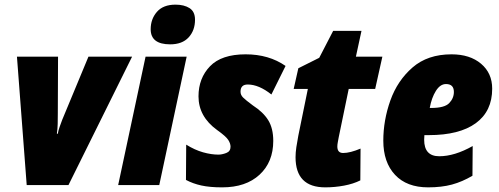

<svg xmlns="http://www.w3.org/2000/svg" viewBox="-20 -797 2150 827"><path d="M275 0 549 -553H361L248 -281Q243 -268 237 -251Q231 -234 229 -221H225Q228 -242 228.5 -263.5Q229 -285 229 -307L230 -553H53L95 0Z M820 -712Q820 -747 796.5 -762Q773 -777 736 -777Q683 -777 656 -746Q629 -715 629 -671Q629 -606 713 -606Q765 -606 792.5 -636Q820 -666 820 -712ZM666 0 784 -553H607L489 0Z M1157 -190Q1157 -244 1135.5 -279Q1114 -314 1069 -343Q1038 -366 1027 -377Q1016 -388 1016 -402Q1016 -433 1047 -433Q1095 -433 1149 -390L1210 -513Q1138 -563 1038 -563Q934 -563 884.5 -511.5Q835 -460 835 -382Q835 -295 915 -237Q953 -210 963 -194.5Q973 -179 973 -165Q973 -145 954.5 -138Q936 -131 921 -131Q890 -131 854.5 -141Q819 -151 782 -174L781 -22Q811 -6 847.5 2Q884 10 937 10Q1039 10 1098 -44.5Q1157 -99 1157 -190Z M1532 -20 1533 -157Q1488 -138 1458 -138Q1433 -138 1433 -166Q1433 -174 1435 -184.5Q1437 -195 1439 -206L1482 -414H1596L1627 -553H1513L1537 -664H1415L1355 -548L1265 -503L1245 -414H1306L1265 -213Q1260 -187 1256.5 -163.5Q1253 -140 1253 -120Q1253 10 1381 10Q1422 10 1462 2.5Q1502 -5 1532 -20Z M2015 -40 2016 -168Q1938 -124 1872 -124Q1807 -124 1807 -195Q1807 -205 1808 -215H1827Q1959 -215 2029.5 -266.5Q2100 -318 2100 -415Q2100 -482 2052 -522.5Q2004 -563 1925 -563Q1822 -563 1757 -506.5Q1692 -450 1661.5 -364.5Q1631 -279 1631 -191Q1631 -98 1681.5 -44Q1732 10 1824 10Q1882 10 1926.5 -2Q1971 -14 2015 -40ZM1901 -435Q1935 -435 1935 -401Q1935 -374 1915 -353Q1895 -332 1837 -332H1831Q1839 -376 1857.5 -405.5Q1876 -435 1901 -435Z"/></svg>

Font: Noto Sans Display SemiCondensed Black
Style: Italic
Weight: 900
Width: 4
Designer: Monotype Design team
Foundry: Monotype Imaging Inc.
Version: 1.000